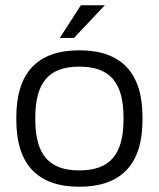

<svg xmlns="http://www.w3.org/2000/svg" viewBox="-20 -700 602 729"><path d="M42 -256V-244C42 -78 121 9 281 9C442 9 521 -78 521 -244V-256C521 -422 442 -509 281 -509C121 -509 42 -422 42 -256ZM114 -247V-253C114 -385 164 -447 281 -447C399 -447 449 -385 449 -253V-247C449 -115 399 -53 281 -53C164 -53 114 -115 114 -247ZM207 -556H261L378 -680H287Z"/></svg>

Font: LT Wave Alt Light
Style: Regular
Weight: 300
Designer: Daniel Lyons
Version: Version 2.5 (Glyphs App)